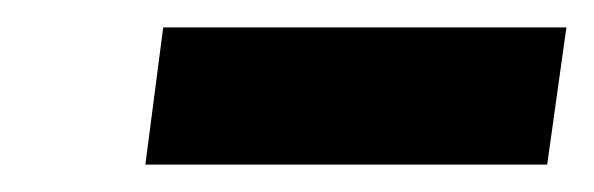

<svg xmlns="http://www.w3.org/2000/svg" viewBox="-20 -778 433 140"><path d="M86 -658 99 -758H393L379 -658Z"/></svg>

Font: Fira Sans SemiBold
Style: Italic
Weight: 600
Italic angle: -8°
Designer: bBox Type GmbH & Carrois Corporate GbR & Edenspiekermann AG
Foundry: bBox Type GmbH & Carrois Corporate GbR & Edenspiekermann AG
Version: Version 4.301